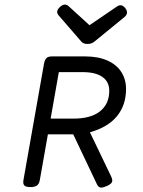

<svg xmlns="http://www.w3.org/2000/svg" viewBox="-20 -832 640 859"><path d="M243.2 -762.2Q235.8 -770.5 235.8 -778.8Q235.8 -789.1 247.6 -800.3Q259.3 -811.5 270.5 -811.5Q278.8 -811.5 286.1 -805.2L380.4 -719.2L504.4 -803.7Q511.2 -808.6 519 -808.6Q530.8 -808.6 541 -794.9Q548.3 -785.6 548.3 -775.9Q548.3 -765.6 537.1 -755.9L401.4 -645Q389.2 -635.3 371.6 -635.3Q353.5 -635.3 344.7 -645ZM543.9 -433.6Q543.9 -361.8 503.4 -312.3Q462.9 -262.7 382.3 -240.2L477.5 -42Q482.4 -31.2 482.4 -24.9Q482.4 -17.6 476.8 -11.5Q471.2 -5.4 458.5 0Q442.4 7.3 433.1 7.3Q420.9 7.3 414.1 -6.8L307.6 -231H194.3L158.2 -26.9Q155.3 -9.8 145.8 -2.4Q136.2 4.9 116.7 4.9H115.7Q98.6 4.9 91.3 -0.2Q84 -5.4 84 -17.1Q84 -19 85 -26.9L176.8 -546.4Q180.2 -564.9 188 -572.3Q195.8 -579.6 212.4 -579.6H361.3Q418.9 -579.6 460.2 -561.3Q501.5 -543 522.7 -510Q543.9 -477.1 543.9 -433.6ZM468.8 -425.8Q468.8 -466.3 438.2 -487.8Q407.7 -509.3 350.1 -509.3H243.2L206.5 -301.3H308.1Q386.7 -301.3 427.7 -334.2Q468.8 -367.2 468.8 -425.8Z"/></svg>

Font: Courier Prime Sans
Style: Italic
Weight: 400
Italic angle: -10°
Designer: Alan Dague-Greene
Foundry: Quote-Unquote Apps
Version: Version 3.020